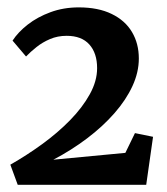

<svg xmlns="http://www.w3.org/2000/svg" viewBox="-20 -923 452 520"><path d="M8 -477Q52 -502 94 -532.5Q136 -563 169.8 -597.5Q203.5 -632 223.2 -667.8Q243 -703.5 243 -738.5Q243 -779 222 -802.5Q201 -826 160.5 -826Q136 -826 115.5 -817.2Q95 -808.5 78.8 -795.5Q62.5 -782.5 50.5 -770L14 -813Q29 -836 55.2 -856.5Q81.5 -877 116.8 -890Q152 -903 193.5 -903Q246 -903 282.5 -885.2Q319 -867.5 337.5 -836.2Q356 -805 356 -764.5Q356 -727.5 338.8 -690Q321.5 -652.5 290 -616.5Q258.5 -580.5 216.2 -548.5Q174 -516.5 124.5 -490.5L319.5 -509L345.5 -562.5L394.5 -552.5L376 -422.5H28Z"/></svg>

Font: Merriweather 28pt
Style: Bold
Weight: 700
Version: Version 2.100